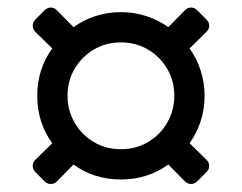

<svg xmlns="http://www.w3.org/2000/svg" viewBox="-20 -549 628 499"><path d="M95.8 -77.8 72 -101.6Q65 -108.7 65 -117.8Q65 -126.9 72 -133.9L115.8 -176.8Q76.8 -230.1 76.8 -300Q76.8 -369.6 115.8 -423.2L72 -466.1Q65 -473.3 65 -482.3Q65 -491.3 72 -498.4L95.8 -522.2Q103 -529.4 112.1 -529.4Q121.1 -529.4 128.1 -522.2L171.1 -478.5Q196.9 -497 228.1 -507.2Q259.4 -517.5 294.2 -517.5Q328.3 -517.5 360 -507.2Q391.6 -497 417.4 -478.5L460.4 -522.2Q467.6 -529.4 476.5 -529.4Q485.5 -529.4 492.7 -522.2L516.5 -498.4Q523.7 -491.3 523.7 -482.3Q523.7 -473.3 516.5 -466.1L472.7 -423.2Q491.2 -397.4 501.5 -365.7Q511.7 -334.1 511.7 -300Q511.7 -265.1 501.5 -233.9Q491.2 -202.6 472.7 -176.8L516.5 -133.9Q523.7 -126.9 523.7 -117.8Q523.7 -108.7 516.5 -101.6L492.7 -77.8Q485.5 -70.8 476.5 -70.8Q467.6 -70.8 460.4 -77.8L417.4 -121.5Q363.8 -82.5 294.2 -82.5Q224.3 -82.5 171.1 -121.5L128.1 -77.8Q121.1 -70.8 112.1 -70.8Q103 -70.8 95.8 -77.8ZM294.2 -161.2Q333.1 -161.2 364.5 -179.7Q396 -198.2 414.5 -230.1Q433 -262 433 -300Q433 -338.8 414.5 -370.3Q396 -401.8 364.5 -420.3Q333.1 -438.8 294.2 -438.8Q255.4 -438.8 224 -420.3Q192.5 -401.8 174 -370.3Q155.5 -338.8 155.5 -300Q155.5 -262 174 -230.1Q192.5 -198.2 224 -179.7Q255.4 -161.2 294.2 -161.2Z"/></svg>

Font: Rubik Light
Style: Regular
Weight: 300
Designer: Hubert and Fischer
Foundry: Hubert and Fischer
Version: Version 2.300;gftools[0.9.30]